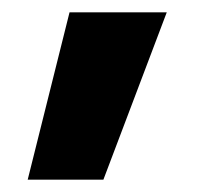

<svg xmlns="http://www.w3.org/2000/svg" viewBox="-20 -174 336 312"><path d="M148 118 251 -154H93L25 118Z"/></svg>

Font: UULA Sans
Style: Bold
Weight: 700
Designer: Mohamed Gaber, Laura Garcia Mut
Foundry: Kief Type Foundry
Version: Version 3.006;hotconv 1.0.109;makeotfexe 2.5.65596